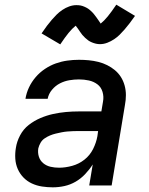

<svg xmlns="http://www.w3.org/2000/svg" viewBox="-20 -794 640 822"><path d="M206 8Q183 8 160 4.5Q137 1 116.5 -8.5Q96 -18 80.5 -34Q65 -50 56 -70.5Q47 -91 45.5 -114.5Q44 -138 48 -161Q52 -188 66 -214.5Q80 -241 103 -259Q126 -277 153 -288.5Q180 -300 207.5 -306Q235 -312 262.5 -314.5Q290 -317 318 -317H414L421 -359Q425 -380 419 -400.5Q413 -421 397 -433Q381 -445 360.5 -449.5Q340 -454 318 -454Q298 -454 277 -450.5Q256 -447 236.5 -437Q217 -427 202.5 -409.5Q188 -392 184 -371H89Q93 -396 104 -419.5Q115 -443 132.5 -463.5Q150 -484 172.5 -499Q195 -514 219 -522.5Q243 -531 268 -534.5Q293 -538 318 -538Q339 -538 360 -536Q381 -534 401 -529Q421 -524 439 -515Q457 -506 472 -493.5Q487 -481 497.5 -464.5Q508 -448 513.5 -428Q519 -408 519 -387Q519 -366 515 -345L458 0H362L377 -90Q363 -68 344.5 -48.5Q326 -29 303.5 -16Q281 -3 256 2.5Q231 8 206 8ZM233 -76Q260 -76 289 -84Q318 -92 341.5 -110.5Q365 -129 378.5 -156Q392 -183 397 -211L400 -233H318Q305 -233 292.5 -232.5Q280 -232 268 -231Q256 -230 243.5 -227.5Q231 -225 218.5 -222Q206 -219 194 -214Q182 -209 171 -201.5Q160 -194 153.5 -182.5Q147 -171 144 -159Q141 -140 146.5 -123Q152 -106 165.5 -95Q179 -84 196.5 -80Q214 -76 233 -76ZM238 -604 158 -651Q170 -669 181 -683.5Q192 -698 202 -709.5Q212 -721 222.5 -731.5Q233 -742 247 -751.5Q261 -761 276.5 -766.5Q292 -772 307 -772Q317 -772 325 -770.5Q333 -769 342 -765Q351 -761 357 -757Q363 -753 370.5 -746Q378 -739 383 -732.5Q388 -726 392.5 -720Q397 -714 402 -706.5Q407 -699 411 -693Q426 -705 441.5 -724Q457 -743 478 -774L558 -726Q546 -709 535 -694.5Q524 -680 513.5 -668Q503 -656 492.5 -645.5Q482 -635 468.5 -626Q455 -617 439.5 -611Q424 -605 408 -605Q399 -605 390.5 -607Q382 -609 373.5 -612.5Q365 -616 358.5 -620.5Q352 -625 345 -631.5Q338 -638 332.5 -644.5Q327 -651 323 -657.5Q319 -664 313.5 -671.5Q308 -679 304 -684Q289 -672 273.5 -653Q258 -634 238 -604Z"/></svg>

Font: Iosevka Curly MdExObl
Style: Regular
Weight: 500
Width: 7
Italic angle: -9°
Monospace: yes
Designer: Belleve Invis
Foundry: Belleve Invis
Version: Version 11.1.0; ttfautohint (v1.8.3)